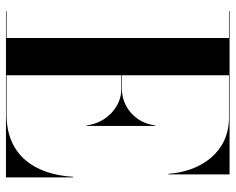

<svg xmlns="http://www.w3.org/2000/svg" viewBox="-93 -697 790 644"><g transform="rotate(90 302.0 -375.0)"><path d="M400.5 -270.5H402.5V-500.5H400.5C393 -433.5 337 -389 280 -389H232.5V-748H375C492 -748 555.5 -652 563 -545H565V-750H17.5V-748H107.5V-2H17.5V0H575V-225H573C565.5 -98 502 -2 365 -2H232.5V-387H280C337 -387 393 -337.5 400.5 -270.5Z"/></g></svg>

Font: Bodoni* 96pt Medium
Style: Regular
Weight: 500
Version: Version 2.3